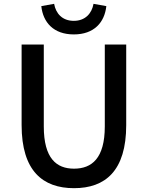

<svg xmlns="http://www.w3.org/2000/svg" viewBox="-20 -970 773 1004"><path d="M367 14C530 14 640 -76 640 -316V-737H528V-309C528 -142 460 -88 367 -88C275 -88 209 -142 209 -309V-737H93V-316C93 -76 204 14 367 14ZM366 -790C472 -790 527 -853 536 -938L469 -950C460 -899 425 -861 366 -861C306 -861 272 -899 263 -950L196 -938C205 -853 260 -790 366 -790Z"/></svg>

Font: Noto Sans JP Medium
Style: Regular
Weight: 500
Designer: Ryoko NISHIZUKA 西塚涼子 (kana, bopomofo & ideographs); Paul D. Hunt (Latin, Greek & Cyrillic); Sandoll Communications 산돌커뮤니
Foundry: Adobe
Version: Version 2.004;hotconv 1.0.118;makeotfexe 2.5.65603